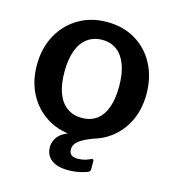

<svg xmlns="http://www.w3.org/2000/svg" viewBox="-106 -630 812 892"><g transform="rotate(15 299.5 -184.0)"><path d="M299 10Q221 10 162 -25Q103 -60 69.5 -121.5Q36 -183 36 -262Q36 -345 70.5 -407.5Q105 -470 164.5 -505Q224 -540 300 -540Q379 -540 438 -504.5Q497 -469 530 -406.5Q563 -344 563 -263Q563 -183 529.5 -121.5Q496 -60 437 -25Q378 10 299 10ZM300 -79Q343 -79 372 -100.5Q401 -122 416 -163.5Q431 -205 431 -265Q431 -326 415.5 -368Q400 -410 371 -432Q342 -454 300 -454Q259 -454 229 -432Q199 -410 183.5 -368Q168 -326 168 -265Q168 -205 183.5 -163.5Q199 -122 229 -100.5Q259 -79 300 -79ZM193 89Q193 60 213.5 36Q234 12 294 -7L386 -3Q332 17 311 34.5Q290 52 290 74Q290 92 300 100.5Q310 109 331 109Q351 109 366 104.5Q381 100 391 95Q405 88 405 102V140Q405 149 397 154Q385 160 358.5 166Q332 172 301 172Q250 172 221.5 150.5Q193 129 193 89Z"/></g></svg>

Font: Libre Franklin SemiBold
Style: Regular
Weight: 600
Designer: Pablo Impallari, Rodrigo Fuenzalida, Nhung Nguyen
Foundry: Impallari Type
Version: Version 3.000